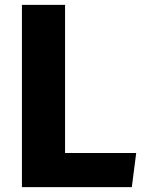

<svg xmlns="http://www.w3.org/2000/svg" viewBox="-20 -768 594 788"><path d="M247 -748H70V0H521L539 -140H247Z"/></svg>

Font: Glow Sans SC Normal ExtraBold
Style: Regular
Weight: 800
Designer: Ryoko NISHIZUKA (kana, bopomofo & ideographs); Paul D. Hunt (Latin, Greek & Cyrillic); Sandoll Communications, Soo-young
Version: Version 0.93